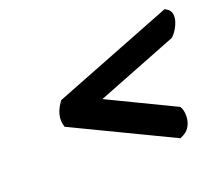

<svg xmlns="http://www.w3.org/2000/svg" viewBox="-89 -608 847 737"><g transform="rotate(-20 335.0 -239.0)"><path d="M302.1 -238.9 632.9 -368.6 638 -373.7C660 -395.4 688.7 -454.8 653.7 -476.1L644.4 -481.7L152 -289.1L146 -280.3C127 -252.7 119.9 -223.5 127.1 -196.8L129.3 -188.7L532 4.7L544 -0.9C587.3 -21.5 588.4 -79.9 575.6 -103.3L572.8 -108.4Z"/></g></svg>

Font: Linux Libertine Mono O 
Style: Mono Bold Oblique
Weight: 400
Italic angle: -13°
Designer: Philipp H. Poll
Foundry: Philipp H. Poll
Version: Version 5.1.7